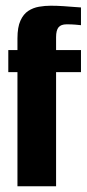

<svg xmlns="http://www.w3.org/2000/svg" viewBox="-20 -651 303 671"><path d="M41 0V-399H9V-476H41V-517Q41 -556 51.5 -579Q62 -602 79 -613Q96 -624 116.5 -627.5Q137 -631 157 -631Q179 -631 201.5 -629.5Q224 -628 241.5 -626.5Q259 -625 263 -625V-563Q255 -564 242 -565Q229 -566 213 -566Q193 -566 184.5 -555.5Q176 -545 176 -521V-476H263V-399H176V0Z"/></svg>

Font: Alumni Sans ExtraBold
Style: Regular
Weight: 800
Designer: Robert E. Leuschke
Foundry: Robert E. Leuschke
Version: Version 1.018